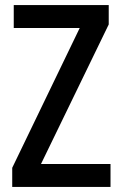

<svg xmlns="http://www.w3.org/2000/svg" viewBox="-20 -734 479 754"><path d="M414 0V-90H141L407 -638V-714H34V-624H293L28 -75V0Z"/></svg>

Font: Noto Sans Arabic Cond Med
Style: Regular
Weight: 500
Width: 3
Designer: Monotype Design Team, Nadine Chahine, Nizar Qandah and Khaled Hosny
Foundry: Monotype Imaging Inc.
Version: Version 2.012